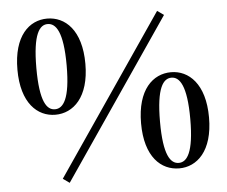

<svg xmlns="http://www.w3.org/2000/svg" viewBox="-54 -813 1074 909"><g transform="rotate(-5 483.0 -359.0)"><path d="M202 -294C287 -294 364 -363 364 -522C364 -683 287 -751 202 -751C117 -751 41 -683 41 -522C41 -363 117 -294 202 -294ZM202 -320C164 -320 131 -360 131 -522C131 -684 164 -725 202 -725C241 -725 275 -683 275 -522C275 -362 241 -320 202 -320ZM764 10C848 10 925 -58 925 -218C925 -378 848 -447 764 -447C678 -447 602 -378 602 -218C602 -58 678 10 764 10ZM764 -16C725 -16 692 -57 692 -218C692 -379 725 -421 764 -421C802 -421 836 -379 836 -218C836 -57 802 -16 764 -16ZM241 33 755 -720 724 -742 210 11Z"/></g></svg>

Font: GenRyuMin2 TW B
Style: Regular
Weight: 700
Version: Version 2.100;PS 2.1;hotconv 16.6.51;makeotf.lib2.5.65220 DE